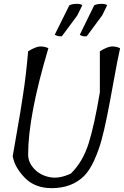

<svg xmlns="http://www.w3.org/2000/svg" viewBox="-20 -976 643 996"><path d="M536 -949 510 -896 430 -788Q407 -785 394 -796L469 -949Q486 -956 507 -956Q528 -956 536 -949ZM407 -949 381 -896 301 -788Q279 -786 264 -796L340 -949Q357 -956 378 -956Q399 -956 407 -949ZM248 0Q161 0 108.5 -54Q56 -108 46 -166Q50 -191 65.5 -278.5Q81 -366 85.5 -395Q90 -424 100 -488Q115 -583 126 -710Q167 -735 189.5 -735Q212 -735 231 -726Q126 -375 126 -174Q126 -134 157 -100.5Q188 -67 237.5 -57Q287 -47 348 -76Q410 -137 440 -233Q470 -329 498 -497V-710Q539 -735 561.5 -735Q584 -735 603 -726Q590 -669 569.5 -554.5Q549 -440 534.5 -369Q520 -298 506 -247Q492 -196 469 -145Q446 -94 418 -65Q354 0 248 0Z"/></svg>

Font: Tillana
Style: Regular
Weight: 400
Designer: Lipi Raval (Devanagari, Latin), Jonny Pinhorn (Latin)
Foundry: Indian Type Foundry
Version: Version 2.003;PS 1.0;hotconv 1.0.79;makeotf.lib2.5.61930; tt